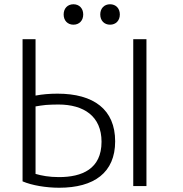

<svg xmlns="http://www.w3.org/2000/svg" viewBox="-20 -874 862 902"><path d="M86 -22C130 -3 197 8 258 8C422 8 521 -63 521 -210C521 -359 421 -434 250 -434C213 -434 179 -431 147 -425V-690H86ZM196 -381C213 -382 232 -383 254 -383C374 -383 457 -328 457 -208C457 -80 365 -42 257 -42C210 -42 175 -49 147 -57V-374C162 -377 179 -379 196 -381ZM668 0V-690H606V0ZM451 -806C451 -777 470 -758 497 -758C524 -758 543 -777 543 -806C543 -835 524 -854 497 -854C470 -854 451 -835 451 -806ZM279 -806C279 -777 298 -758 325 -758C352 -758 371 -777 371 -806C371 -835 352 -854 325 -854C298 -854 279 -835 279 -806Z"/></svg>

Font: Repo Light
Style: Regular
Weight: 300
Designer: Stefan Peev
Foundry: Context Ltd
Version: Version 001.502